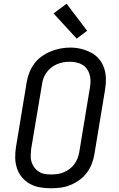

<svg xmlns="http://www.w3.org/2000/svg" viewBox="-20 -1001 640 1029"><path d="M253 8Q223 8 194 3Q165 -2 140.5 -15.5Q116 -29 98 -50.5Q80 -72 71 -99Q62 -126 61.5 -155.5Q61 -185 66 -215L123 -560Q127 -586 137 -611.5Q147 -637 163.5 -659.5Q180 -682 203 -698.5Q226 -715 252 -725.5Q278 -736 304 -741Q330 -746 357 -746Q387 -746 415 -739Q443 -732 468 -719Q493 -706 511 -684.5Q529 -663 538 -636Q547 -609 547.5 -579.5Q548 -550 543 -520L486 -175Q482 -149 472 -123.5Q462 -98 445.5 -75.5Q429 -53 406 -36.5Q383 -20 357.5 -9.5Q332 1 305.5 4.5Q279 8 253 8ZM254 -66Q272 -66 289 -68.5Q306 -71 322.5 -78Q339 -85 353.5 -96Q368 -107 379 -122Q390 -137 396 -153.5Q402 -170 405 -187L462 -532Q465 -550 465 -568Q465 -586 460 -602.5Q455 -619 445 -632.5Q435 -646 420.5 -654.5Q406 -663 388.5 -666.5Q371 -670 353 -670Q336 -670 319 -667Q302 -664 285.5 -657Q269 -650 254.5 -638.5Q240 -627 229.5 -612.5Q219 -598 213 -581.5Q207 -565 205 -548L147 -203Q145 -185 144.5 -167Q144 -149 149 -133Q154 -117 164 -103.5Q174 -90 188 -81Q202 -72 219 -69Q236 -66 254 -66ZM391 -794 267 -929 337 -981 447 -836Z"/></svg>

Font: Iosevka Curly Slab Extended
Style: Italic
Weight: 400
Width: 7
Italic angle: -9°
Monospace: yes
Designer: Belleve Invis
Foundry: Belleve Invis
Version: Version 11.1.0; ttfautohint (v1.8.3)